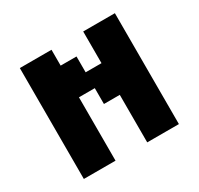

<svg xmlns="http://www.w3.org/2000/svg" viewBox="-179 -1094 1358 1312"><g transform="rotate(-30 500.0 -437.5)"><path d="M125 -875H375V-750H500V-625H625V-875H875V0H625V-375H500V-500H375V0H125Z"/></g></svg>

Font: Dogica
Style: Bold
Weight: 700
Monospace: yes
Designer: Roberto Mocci
Version: Version 001.000